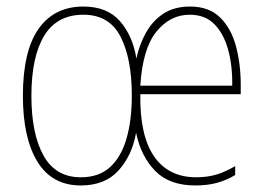

<svg xmlns="http://www.w3.org/2000/svg" viewBox="-20 -557 808 587"><path d="M561 -537Q619 -537 653 -503.5Q687 -470 701.5 -415.5Q716 -361 716 -298V-269H409Q407 -143 451 -79Q495 -15 580 -15Q612 -15 639 -22.5Q666 -30 699 -49V-22Q673 -6 643.5 2Q614 10 577 10Q498 10 454.5 -34.5Q411 -79 396 -151Q384 -82 342.5 -36Q301 10 227 10Q139 10 94.5 -62.5Q50 -135 50 -264Q50 -401 98 -469Q146 -537 235 -537Q308 -537 347 -492Q386 -447 397 -378Q406 -421 426.5 -457.5Q447 -494 480 -515.5Q513 -537 561 -537ZM235 -512Q154 -512 115 -447.5Q76 -383 76 -264Q76 -148 113 -81.5Q150 -15 227 -15Q283 -15 317 -46.5Q351 -78 367 -134Q383 -190 383 -265Q383 -378 348.5 -445Q314 -512 235 -512ZM560 -512Q500 -512 458 -460Q416 -408 409 -295H690Q691 -356 677.5 -405Q664 -454 635.5 -483Q607 -512 560 -512Z"/></svg>

Font: Noto Sans Telugu Condensed Thin
Style: Regular
Weight: 100
Width: 3
Designer: Jelle Bosma - Monotype Design Team
Foundry: Monotype Imaging Inc.
Version: Version 2.005; ttfautohint (v1.8.4.7-5d5b)